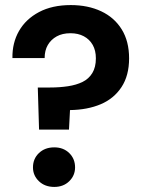

<svg xmlns="http://www.w3.org/2000/svg" viewBox="-20 -732 569 757"><path d="M134 -221 129 -387H177Q215 -387 248 -392Q281 -397 305.5 -409Q330 -421 344 -444Q358 -467 358 -502Q358 -533 345.5 -555Q333 -577 310.5 -589Q288 -601 258 -601Q226 -601 203.5 -588.5Q181 -576 168.5 -554.5Q156 -533 156 -503H29Q28 -563 55 -610Q82 -657 134 -684.5Q186 -712 259 -712Q327 -712 379 -687.5Q431 -663 460 -616Q489 -569 489 -502Q489 -434 459 -388.5Q429 -343 377 -321Q325 -299 256 -298L252 -221ZM194 5Q157 5 133.5 -17.5Q110 -40 110 -72Q110 -106 133.5 -128.5Q157 -151 194 -151Q230 -151 253 -128.5Q276 -106 276 -72Q276 -40 253 -17.5Q230 5 194 5Z"/></svg>

Font: DM Sans 28pt
Style: Bold
Weight: 700
Version: Version 4.004;gftools[0.9.30]